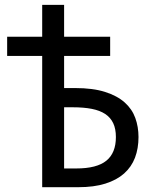

<svg xmlns="http://www.w3.org/2000/svg" viewBox="-20 -780 640 800"><path d="M247.1 -413.1H293Q367.2 -413.1 417.7 -397Q468.3 -380.9 499.3 -353.3Q530.3 -325.7 543.7 -288.6Q557.1 -251.5 557.1 -209Q557.1 -161.6 542.5 -123Q527.8 -84.5 497.1 -57.1Q466.3 -29.8 418.9 -14.9Q371.6 0 306.2 0H155.8V-546.9H9.8V-627H155.8V-759.8H247.1V-627H439V-546.9H247.1ZM247.1 -78.1H297.9Q383.3 -78.1 423.1 -110.4Q462.9 -142.6 462.9 -209Q462.9 -243.2 451.7 -266.8Q440.4 -290.5 418.2 -305.2Q396 -319.8 362.3 -326.4Q328.6 -333 283.2 -333H247.1Z"/></svg>

Font: Droid Sans Mono
Style: Regular
Weight: 400
Monospace: yes
Foundry: Ascender Corporation
Version: Version 1.00 build 112